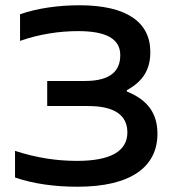

<svg xmlns="http://www.w3.org/2000/svg" viewBox="-20 -699 654 728"><path d="M312 -297C372 -297 463 -286 463 -197C463 -125 398 -89 272 -89C193 -89 117 -101 37 -127V-26C107 -2 187 9 274 9C476 9 577 -66 577 -192C577 -268 541 -320 461 -352V-357C523 -391 550 -436 550 -502C550 -615 460 -679 282 -679C201 -679 123 -668 56 -645V-544C131 -570 205 -581 277 -581C382 -581 436 -552 436 -490C436 -434 404 -392 302 -392H159V-297Z"/></svg>

Font: LT Wave Alt Medium
Style: Regular
Weight: 500
Designer: Daniel Lyons
Version: Version 2.5 (Glyphs App)